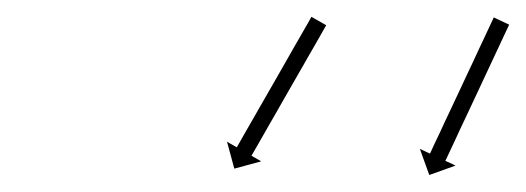

<svg xmlns="http://www.w3.org/2000/svg" viewBox="-20 -569 619 226"><path d="M578.5 -538.2C578.8 -538.8 579.1 -539.4 579.3 -540L561.2 -548.5C561 -547.9 560.7 -547.3 560.4 -546.7C559.6 -545 558.8 -543.3 558 -541.6C556.8 -538.9 555.5 -536.3 554.3 -533.7C552.7 -530.2 551.1 -526.8 549.5 -523.4C547.6 -519.4 545.7 -515.3 543.8 -511.3C541.7 -506.8 539.6 -502.3 537.5 -497.7C535.2 -492.9 532.9 -488.1 530.7 -483.3C528.3 -478.3 526 -473.3 523.7 -468.3C521.3 -463.3 519 -458.4 516.7 -453.4C514.4 -448.6 512.1 -443.7 509.9 -438.9C507.8 -434.4 505.7 -429.9 503.5 -425.4C501.6 -421.3 499.7 -417.3 497.9 -413.2C496.3 -409.8 494.7 -406.4 493 -403C491.8 -400.3 490.6 -397.7 489.3 -395.1C488.5 -393.4 487.8 -391.7 487 -390C486.7 -389.4 486.4 -388.8 486.1 -388.2L474.2 -393.8L485.3 -363L516.2 -374.1L504.2 -379.7C504.5 -380.3 504.8 -380.9 505.1 -381.5C505.9 -383.2 506.7 -384.9 507.5 -386.6C508.7 -389.2 509.9 -391.9 511.2 -394.5C512.8 -397.9 514.4 -401.3 516 -404.7C517.9 -408.8 519.8 -412.8 521.6 -416.9C523.8 -421.4 525.9 -425.9 528 -430.4C530.3 -435.2 532.5 -440.1 534.8 -444.9C537.1 -449.9 539.5 -454.9 541.8 -459.8C544.1 -464.8 546.5 -469.8 548.8 -474.8C551.1 -479.6 553.3 -484.4 555.6 -489.3C557.7 -493.8 559.8 -498.3 561.9 -502.8C563.8 -506.8 565.7 -510.9 567.6 -514.9C569.2 -518.3 570.8 -521.8 572.4 -525.2C573.7 -527.8 574.9 -530.4 576.1 -533.1C576.9 -534.8 577.7 -536.5 578.5 -538.2ZM363 -537.6C363.3 -538.1 363.7 -538.7 364 -539.3L346.6 -549.2C346.3 -548.6 346 -548.1 345.6 -547.5C344.7 -545.9 343.8 -544.2 342.9 -542.6C341.4 -540.1 340 -537.6 338.5 -535C336.6 -531.8 334.8 -528.5 332.9 -525.2C330.7 -521.3 328.5 -517.5 326.2 -513.6C323.8 -509.3 321.3 -504.9 318.8 -500.6C316.2 -496 313.5 -491.4 310.9 -486.7C308.1 -482 305.4 -477.2 302.7 -472.4C299.9 -467.6 297.2 -462.9 294.5 -458.1C291.8 -453.5 289.2 -448.8 286.5 -444.2C284 -439.9 281.6 -435.6 279.1 -431.2C276.9 -427.4 274.6 -423.5 272.4 -419.6C270.6 -416.3 268.7 -413.1 266.8 -409.8C265.4 -407.3 263.9 -404.7 262.5 -402.2C261.5 -400.6 260.6 -399 259.7 -397.3C259.3 -396.8 259 -396.2 258.7 -395.6L247.2 -402.2L255.8 -370.5L287.5 -379.1L276 -385.7C276.4 -386.3 276.7 -386.8 277 -387.4C278 -389 278.9 -390.7 279.8 -392.3C281.3 -394.8 282.7 -397.3 284.2 -399.9C286 -403.1 287.9 -406.4 289.8 -409.7C292 -413.6 294.2 -417.4 296.4 -421.3C298.9 -425.6 301.4 -430 303.9 -434.3C306.5 -438.9 309.2 -443.5 311.8 -448.2C314.6 -452.9 317.3 -457.7 320 -462.5C322.8 -467.3 325.5 -472 328.2 -476.8C330.9 -481.4 333.5 -486.1 336.2 -490.7C338.6 -495 341.1 -499.3 343.6 -503.7C345.8 -507.5 348 -511.4 350.3 -515.3C352.1 -518.6 354 -521.8 355.9 -525.1C357.3 -527.6 358.8 -530.2 360.2 -532.7C361.1 -534.3 362.1 -535.9 363 -537.6Z"/></svg>

Font: FRB American Cursive Just Arrows Extralight
Style: Italic
Weight: 200
Italic angle: -25°
Version: Version 2.0;Modular Font Editor K font №1